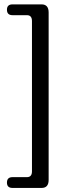

<svg xmlns="http://www.w3.org/2000/svg" viewBox="-20 -756 328 898"><path d="M129.5 45.5V-657.5Q129.5 -685 106 -685H38.5Q12.5 -685 12.5 -710.5Q12.5 -735.5 38.5 -735.5H174.5Q207.5 -735.5 207.5 -697.5V85.5Q207.5 123 174.5 123H38.5Q12.5 123 12.5 98Q12.5 72.5 38.5 72.5H106Q129.5 72.5 129.5 45.5Z"/></svg>

Font: Fraunces 144pt SuperSoft
Style: Regular
Weight: 400
Version: Version 1.000;[b76b70a41]